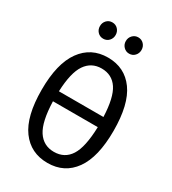

<svg xmlns="http://www.w3.org/2000/svg" viewBox="-215 -1002 1004 1124"><g transform="rotate(30 287.5 -439.5)"><path d="M530 -344Q530 -167 466 -77.5Q402 12 288 12Q174 12 109.5 -76Q45 -164 45 -343Q45 -520 110 -610Q175 -700 288 -700Q402 -700 466 -611.5Q530 -523 530 -344ZM137 -385H438Q433 -514 395.5 -570Q358 -626 288 -626Q219 -626 180.5 -569.5Q142 -513 137 -385ZM439 -317H136Q140 -181 178.5 -122Q217 -63 288 -63Q360 -63 397.5 -121.5Q435 -180 439 -317ZM260 -836Q260 -813 245 -797Q230 -781 207 -781Q184 -781 169 -797Q154 -813 154 -836Q154 -859 169 -875Q184 -891 207 -891Q230 -891 245 -875Q260 -859 260 -836ZM435 -836Q435 -813 420 -797Q405 -781 382 -781Q360 -781 344.5 -797Q329 -813 329 -836Q329 -859 344.5 -875Q360 -891 382 -891Q405 -891 420 -875Q435 -859 435 -836Z"/></g></svg>

Font: Fira Sans Extra Condensed
Style: Regular
Weight: 400
Width: 1
Designer: Carrois Corporate & Edenspiekermann AG
Foundry: Carrois Corporate GbR & Edenspiekermann AG
Version: Version 4.203